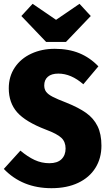

<svg xmlns="http://www.w3.org/2000/svg" viewBox="-20 -969 568 1007"><path d="M496 -621 417 -527Q353 -583 286 -583Q250 -583 231 -566.5Q212 -550 212 -521Q212 -501 222 -487.5Q232 -474 256 -461.5Q280 -449 327 -431Q392 -405 431.5 -377Q471 -349 491.5 -307.5Q512 -266 512 -205Q512 -139 480.5 -88.5Q449 -38 390 -10Q331 18 250 18Q97 18 0 -83L87 -179Q125 -147 161.5 -130Q198 -113 239 -113Q281 -113 302.5 -134Q324 -155 324 -190Q324 -225 302 -246Q280 -267 221 -289Q114 -330 70 -380Q26 -430 26 -506Q26 -568 57.5 -615Q89 -662 144 -687.5Q199 -713 267 -713Q340 -713 396 -690Q452 -667 496 -621ZM397 -949 456 -885 326 -749H222L92 -885L151 -949L274 -865Z"/></svg>

Font: Fira Sans Condensed ExtraBold
Style: Regular
Weight: 800
Width: 3
Designer: Carrois Corporate & Edenspiekermann AG
Foundry: Carrois Corporate GbR & Edenspiekermann AG
Version: Version 4.203